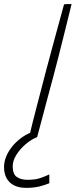

<svg xmlns="http://www.w3.org/2000/svg" viewBox="-115 -680 378 952"><path d="M129.5 185V228.5Q108.5 237.5 80.5 244.5Q52.5 251.5 13.5 251.5Q-20.5 251.5 -45 239.2Q-69.5 227 -82.2 203.8Q-95 180.5 -95 148.5Q-95 121.5 -84.2 95.8Q-73.5 70 -55.2 47.2Q-37 24.5 -13.2 6.5Q10.5 -11.5 36.5 -22.5L69 0Q41 10.5 13 34.2Q-15 58 -33.5 87.2Q-52 116.5 -52 145Q-52 183 -32 197.2Q-12 211.5 21.5 211.5Q57 211.5 79.5 204.5Q102 197.5 129.5 185ZM69 0Q66 0 57.8 -0.2Q49.5 -0.5 41 -1Q32.5 -1.5 29.5 -2Q36.5 -32 46.8 -72.8Q57 -113.5 68.8 -158.5Q80.5 -203.5 91.8 -246.5Q103 -289.5 112 -324.5Q128.5 -387 151.8 -472.5Q175 -558 202.5 -658.5Q205 -659 209.5 -659.2Q214 -659.5 219.5 -659.8Q225 -660 230.2 -660Q235.5 -660 240 -660Q223 -591 206 -522.5Q189 -454 173.8 -394.2Q158.5 -334.5 147 -291.5Q142.5 -275 133.8 -242.8Q125 -210.5 114.8 -171.8Q104.5 -133 94.8 -96.2Q85 -59.5 78 -33.2Q71 -7 69 0Z"/></svg>

Font: Grandstander Thin Thin
Style: Italic
Weight: 250
Italic angle: -15°
Version: Version 1.200